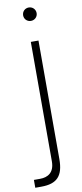

<svg xmlns="http://www.w3.org/2000/svg" viewBox="-115 -761 445 1037"><g transform="rotate(-10 107.5 -242.5)"><path d="M124 -651.5C144.5 -651.5 161 -667.5 161 -688C161 -709 144.5 -725 124 -725C103 -725 87 -709 87 -688C87 -667.5 103 -651.5 124 -651.5ZM-10 240H23C110 240 145 202 145 110V-540H103V115C103 177 66 197 24 197H-10Z"/></g></svg>

Font: Hauora ExtraLight
Style: Regular
Weight: 200
Designer: Mikhail Sharanda
Foundry: WCYS & Co.
Version: Version 1.010